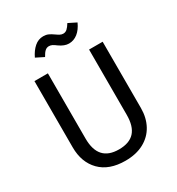

<svg xmlns="http://www.w3.org/2000/svg" viewBox="-211 -1032 1084 1175"><g transform="rotate(-30 331.0 -444.0)"><path d="M572 -221Q572 -152 543.5 -99.5Q515 -47 460.5 -17.5Q406 12 330 12Q215 12 152.5 -51.5Q90 -115 90 -221V-689H185V-228Q185 -148 221 -108Q257 -68 330 -68Q404 -68 440 -107.5Q476 -147 476 -228V-689H572ZM321 -808Q307 -819 296 -824.5Q285 -830 273 -830Q257 -830 245 -819Q233 -808 220 -784L164 -812Q183 -852 210.5 -876Q238 -900 273 -900Q293 -900 308.5 -893Q324 -886 342 -873Q356 -863 366.5 -857.5Q377 -852 389 -852Q404 -852 416 -862.5Q428 -873 442 -896L498 -868Q479 -826 451 -804Q423 -782 389 -782Q357 -782 321 -808Z"/></g></svg>

Font: Fira Sans
Style: Regular
Weight: 400
Designer: bBox Type GmbH & Carrois Corporate GbR & Edenspiekermann AG
Foundry: bBox Type GmbH & Carrois Corporate GbR & Edenspiekermann AG
Version: Version 4.301